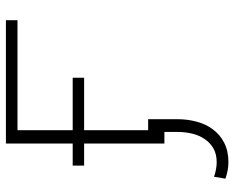

<svg xmlns="http://www.w3.org/2000/svg" viewBox="-91 -477 782 640"><g transform="rotate(-90 300.0 -157.0)"><path d="M552.7 -489.7V-528.3H141.6V0H186V-489.7ZM360.8 -267.6V-305.7H67.9V-267.6ZM222.7 -54.2H180.2V43.5Q180.2 68.8 174.6 92.5Q168.9 116.2 156.7 133.8Q144.5 152.3 125.5 163.3Q106.4 174.3 79.1 174.3Q67.9 174.3 54.9 171.9Q42 169.4 30.8 165.5L24.4 203.6Q38.1 208 51.5 210.7Q64.9 213.4 79.1 213.4Q116.7 213.4 144.3 199.2Q171.9 185.1 189.5 160.6Q206.1 138.2 214.4 107.7Q222.7 77.1 222.7 43.5Z"/></g></svg>

Font: Roboto Mono ExtraLight
Style: Regular
Weight: 250
Monospace: yes
Designer: Google
Version: Version 3.000